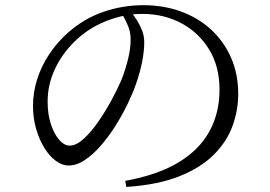

<svg xmlns="http://www.w3.org/2000/svg" viewBox="-20 -715 1040 739"><path d="M483.5 -669.8 449.3 -662.6Q463.5 -637.5 473.2 -614.4Q482.8 -591.3 482.8 -561.3Q482.8 -527.2 472.2 -485.1Q461.5 -442.9 447.2 -407Q431.7 -371 408.3 -327.9Q384.8 -284.7 357.3 -245.2Q329.7 -205.8 301.4 -180.1Q273 -154.5 247.7 -154.5Q227.5 -154.5 207.9 -176.8Q188.4 -199.1 175.8 -237.3Q163.3 -275.6 163.3 -323.2Q163.3 -389.3 191 -448.5Q218.7 -507.6 266 -554.1Q318 -605.7 387.7 -633.6Q457.4 -661.5 527.6 -661.5Q611 -661.5 678.3 -625.4Q745.6 -589.4 785.2 -524.1Q824.9 -458.7 824.9 -369.5Q824.9 -279.2 785.1 -207.7Q745.3 -136.3 664.9 -88.6Q584.4 -41 462 -18.9L466 4.5Q588.4 -3.5 671.3 -36.9Q754.3 -70.4 803.8 -120.4Q853.3 -170.4 875.1 -230.6Q896.9 -290.9 896.9 -353.3Q896.9 -430.7 869 -493.8Q841 -556.8 791.7 -601.8Q742.3 -646.8 676.1 -670.9Q609.9 -695 532.3 -695Q451.9 -695 377 -669.1Q302.1 -643.1 240.5 -588.2Q198.1 -550.3 168.1 -504.2Q138 -458.1 122.5 -408.1Q107 -358 107 -307.5Q107 -261.4 118.8 -219.8Q130.7 -178.3 150.5 -146.2Q170.3 -114.1 194.6 -96.1Q218.9 -78 244 -78Q274.5 -78 305.8 -98.6Q337.2 -119.2 367.2 -153.5Q397.3 -187.9 423.6 -229.5Q449.9 -271.1 470.5 -313.6Q491.1 -356.1 503.5 -391.9Q518.6 -435 526.9 -476.3Q535.2 -517.6 535.2 -552.8Q535.2 -574.5 527.9 -594.8Q520.6 -615.1 509 -633.9Q497.4 -652.6 483.5 -669.8Z"/></svg>

Font: Noto Serif KR
Style: Regular
Weight: 200
Designer: Ryoko NISHIZUKA 西塚涼子 (kana & ideographs); Frank Grießhammer (Latin, Greek & Cyrillic); Wenlong ZHANG 张文龙 (bopomofo); San
Foundry: Adobe
Version: Version 2.001;hotconv 1.1.0;makeotfexe 2.6.0